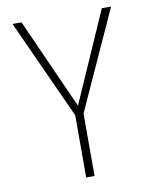

<svg xmlns="http://www.w3.org/2000/svg" viewBox="-81 -775 663 836"><g transform="rotate(-10 250.0 -357.0)"><path d="M232 0H269V-276L468 -714H427L251 -314L72 -714H32L232 -275Z"/></g></svg>

Font: Noto Sans Mono ExtraCondensed ExtraLight
Style: Regular
Weight: 200
Width: 2
Designer: Monotype Design Team
Foundry: Monotype Imaging Inc.
Version: Version 2.014